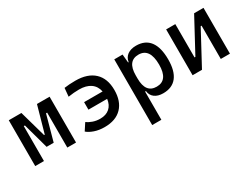

<svg xmlns="http://www.w3.org/2000/svg" viewBox="-58 -1090 2461 1878"><g transform="rotate(-30 1172.0 -151.0)"><path d="M62.5 0V-517.6H205.1L289.1 -219.7H296.9L380.9 -517.6H523.4V0H424.8V-394.5H412.1L333 -107.4H252.9L173.8 -394.5H161.1V0Z M842.8 9.8Q779.8 9.8 729.5 -7.6Q679.2 -24.9 650.4 -50.3L701.2 -128.4Q725.6 -110.4 763.7 -96.7Q801.8 -83 846.7 -83Q912.1 -83 952.1 -117.9Q992.2 -152.8 1000.5 -217.8H789.1V-302.7H998Q984.9 -367.2 936 -400.9Q887.2 -434.6 807.6 -434.6Q749 -434.6 684.6 -424.3L693.4 -519Q748.5 -527.3 819.3 -527.3Q956.5 -527.3 1031 -457.8Q1105.5 -388.2 1105.5 -257.8Q1105.5 -131.3 1037.4 -60.8Q969.2 9.8 842.8 9.8Z M1253.9 224.6V-517.6H1347.7L1356 -423.8H1362.3Q1369.1 -472.7 1406.5 -500Q1443.8 -527.3 1504.4 -527.3Q1606.4 -527.3 1658.7 -458Q1710.9 -388.7 1710.9 -253.9Q1710.9 -124 1658.7 -57.1Q1606.4 9.8 1504.4 9.8Q1444.8 9.8 1408.4 -17.6Q1372.1 -44.9 1367.2 -93.8H1357.4V224.6ZM1357.4 -241.2Q1357.4 -78.1 1481.4 -78.1Q1608.4 -78.1 1608.4 -253.9Q1608.4 -439.5 1481.4 -439.5Q1357.4 -439.5 1357.4 -276.4Z M1839.8 0V-517.6H1943.4V-141.6H1953.1L2155.8 -517.6H2261.7V0H2158.2V-376H2148.4L1945.8 0Z"/></g></svg>

Font: Cascadia Mono PL
Style: Regular
Weight: 400
Monospace: yes
Designer: Aaron Bell
Foundry: Saja Typeworks
Version: Version 2404.023; ttfautohint (v1.8.4)